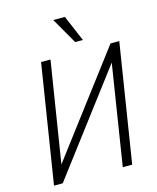

<svg xmlns="http://www.w3.org/2000/svg" viewBox="-133 -1012 904 1103"><g transform="rotate(-15 319.5 -460.0)"><path d="M49 0 161 -705H217L117 -78H100L574 -705H626L514 0H458L557 -627H575L101 0ZM380 -765 291 -920H360L426 -765Z"/></g></svg>

Font: Nunito Sans 10pt Condensed Light
Style: Italic
Weight: 300
Width: 3
Italic angle: -9°
Designer: Vernon Adams
Foundry: Vernon Adams
Version: Version 3.101;gftools[0.9.27]